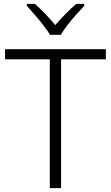

<svg xmlns="http://www.w3.org/2000/svg" viewBox="-20 -967 571 987"><path d="M294 0H236V-662H6V-714H524V-662H294ZM413 -947V-937Q394 -917 370.5 -890.5Q347 -864 326 -837Q305 -810 293 -788H237Q224 -810 203 -837Q182 -864 159 -890.5Q136 -917 118 -937V-947H159Q186 -924 213.5 -895Q241 -866 264 -838Q288 -866 316.5 -895Q345 -924 372 -947Z"/></svg>

Font: Noto Sans Cherokee Light
Style: Regular
Weight: 300
Designer: Monotype Design Team
Foundry: Monotype Imaging Inc.
Version: Version 2.001; ttfautohint (v1.8.4.7-5d5b)